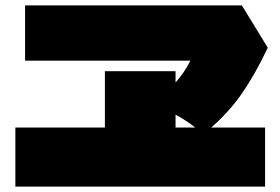

<svg xmlns="http://www.w3.org/2000/svg" viewBox="-20 -740 1040 712"><path d="M973 -563Q926 -464 877.5 -394Q829 -324 763 -267H963V-48H37V-267H369V-476H631V-434Q664 -471 686 -515H73V-720H877ZM631 -267H704Q673 -292 631 -315Z"/></svg>

Font: Dela Gothic One
Style: Regular
Weight: 400
Designer: aratakana
Foundry: aratakana
Version: Version 1.004